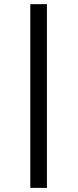

<svg xmlns="http://www.w3.org/2000/svg" viewBox="-20 -827 373 919"><path d="M125 72.3H204.6V-807.1H125Z"/></svg>

Font: Arbutus Slab
Style: Regular
Weight: 400
Designer: Karolina Lach
Foundry: Karolina Lach
Version: Version 1.001